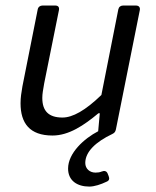

<svg xmlns="http://www.w3.org/2000/svg" viewBox="-20 -482 568 698"><path d="M227.5 130.9C227.5 174.8 260.7 196.3 304.7 196.3C323.2 196.3 346.7 188.5 367.2 178.7C377 174.8 378.9 168 375 158.2L371.1 148.4C367.2 139.6 359.4 137.7 349.6 141.6C342.8 144.5 335.9 145.5 327.1 145.5C306.6 145.5 290 131.8 290 110.4C290 70.3 327.1 34.2 388.7 4.9C396.5 1 399.4 -2.9 401.4 -11.7L488.3 -445.3C490.2 -456.1 484.4 -461.9 473.6 -461.9H427.7C418.9 -461.9 412.1 -457 410.2 -448.2L348.6 -136.7C290 -80.1 244.1 -54.7 207 -54.7C156.2 -54.7 133.8 -79.1 133.8 -126C133.8 -141.6 136.7 -155.3 140.6 -178.7L194.3 -445.3C196.3 -456.1 191.4 -461.9 180.7 -461.9H134.8C126 -461.9 119.1 -457 117.2 -448.2L61.5 -168C57.6 -144.5 54.7 -127.9 54.7 -106.4C54.7 -34.2 87.9 10.7 170.9 10.7C230.5 10.7 285.2 -26.4 337.9 -70.3H342.8L336.9 -4.9C286.1 21.5 227.5 74.2 227.5 130.9Z"/></svg>

Font: Ed Sans Neue
Style: Italic
Weight: 400
Italic angle: -11°
Designer: Stephen Hutchings
Version: Version 1.004;PS 001.004;hotconv 1.0.88;makeotf.lib2.5.64775